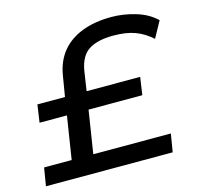

<svg xmlns="http://www.w3.org/2000/svg" viewBox="-104 -825 967 935"><g transform="rotate(-15 379.5 -357.0)"><path d="M15 0 30 -91H169L203 -307H65L78 -396H217L235 -504Q247 -572 285.5 -618.5Q324 -665 387.5 -689.5Q451 -714 535 -714Q596 -714 657.5 -695.5Q719 -677 759 -638L714 -556Q675 -591 630.5 -607.5Q586 -624 521 -624Q441 -624 397 -595.5Q353 -567 341 -495L326 -396H596L583 -307H312L278 -91H669L654 0Z"/></g></svg>

Font: Nunito Sans 7pt Expanded Medium
Style: Italic
Weight: 500
Width: 7
Italic angle: -9°
Designer: Vernon Adams
Foundry: Vernon Adams
Version: Version 3.101;gftools[0.9.27]